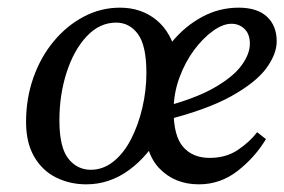

<svg xmlns="http://www.w3.org/2000/svg" viewBox="-20 -470 742 501"><path d="M205 11Q162 11 126 -7Q90 -25 69 -61.5Q48 -98 48 -152Q48 -213 67 -267Q86 -321 120 -362Q154 -403 198.5 -426.5Q243 -450 293 -450Q349 -450 388.5 -417.5Q428 -385 441 -323L400 -125Q368 -64 317 -26.5Q266 11 205 11ZM217 -27Q249 -27 276 -48.5Q303 -70 322 -107Q341 -144 351.5 -189Q362 -234 362 -280Q362 -351 340 -381Q318 -411 283 -411Q240 -411 206.5 -375.5Q173 -340 154 -281.5Q135 -223 135 -156Q135 -86 158 -56.5Q181 -27 217 -27ZM499 11Q436 11 396 -30.5Q356 -72 356 -159Q356 -216 375.5 -268Q395 -320 429 -361Q463 -402 507.5 -426Q552 -450 603 -450Q651 -450 676.5 -426.5Q702 -403 702 -362Q702 -329 675 -292Q648 -255 583.5 -219Q519 -183 406 -155L403 -190Q488 -212 538 -240.5Q588 -269 610 -299Q632 -329 632 -356Q632 -381 618 -394.5Q604 -408 584 -408Q562 -408 536 -389.5Q510 -371 486.5 -339.5Q463 -308 448 -267Q433 -226 433 -181Q433 -115 458 -86.5Q483 -58 527 -58Q570 -58 601 -79Q632 -100 651 -125L674 -107Q645 -59 600 -24Q555 11 499 11Z"/></svg>

Font: Lisu Bosa Medium
Style: Italic
Weight: 500
Italic angle: -19°
Designer: David Morse, Annie Olsen, Victor Gaultney, Frank Grießhammer (Latin)
Foundry: SIL International
Version: Version 2.000